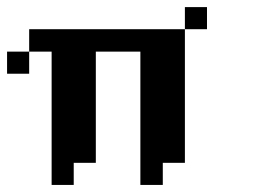

<svg xmlns="http://www.w3.org/2000/svg" viewBox="-20 -523 730 543"><path d="M502.9 -440.4H565.4V-502.9H502.9ZM126 -377V0H188.5V-62.5H251V-377H377V0H440.4V-62.5H502.9V-440.4H62.5V-377ZM62.5 -314.5V-377H0V-314.5Z"/></svg>

Font: Chicago Kare
Style: Regular
Weight: 400
Designer: Duane King
Version: Version 1.001;hotconv 1.0.109;makeotfexe 2.5.65596